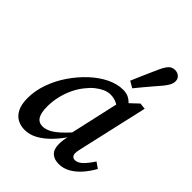

<svg xmlns="http://www.w3.org/2000/svg" viewBox="-223 -888 1015 1015"><g transform="rotate(45 284.0 -380.5)"><path d="M144 13Q115 13 90.5 0.5Q66 -12 51 -41Q36 -70 36 -117Q36 -173 56 -229Q76 -285 110 -334.5Q144 -384 186 -423Q228 -462 273.5 -484Q319 -506 362 -506Q387 -506 404 -497.5Q421 -489 435.5 -473Q450 -457 465 -434L426 -397Q406 -418 383.5 -429.5Q361 -441 334 -441Q313 -441 292 -431.5Q271 -422 251 -406Q231 -390 214 -368Q192 -342 175.5 -308Q159 -274 150 -236Q141 -198 141 -160Q141 -112 155 -89.5Q169 -67 198 -67Q217 -67 239.5 -77.5Q262 -88 291.5 -115Q321 -142 362 -190L364 -134H342Q313 -90 280.5 -57Q248 -24 214 -5.5Q180 13 144 13ZM399 13Q364 13 344.5 -5.5Q325 -24 325 -63Q325 -77 326.5 -88.5Q328 -100 330.5 -111.5Q333 -123 335 -133L327 -135L399 -456L414 -458L479 -519L514 -515L432 -154Q427 -131 423.5 -115.5Q420 -100 420 -89Q420 -77 426.5 -69.5Q433 -62 446 -62Q464 -62 484 -79.5Q504 -97 531 -138L564 -115Q544 -79 518.5 -50Q493 -21 463 -4Q433 13 399 13ZM355 -566Q366 -592 377 -617.5Q388 -643 399.5 -668.5Q411 -694 422 -719Q431 -738 440 -750.5Q449 -763 459.5 -768.5Q470 -774 482 -774Q501 -774 514 -763Q527 -752 527 -734Q527 -719 520 -705Q513 -691 497 -671Q479 -650 461 -629Q443 -608 425.5 -587Q408 -566 391 -545Z"/></g></svg>

Font: Source Serif 4 Medium
Style: Italic
Weight: 500
Italic angle: -12°
Designer: Frank Grießhammer
Foundry: Adobe Systems Incorporated
Version: Version 4.004;hotconv 1.0.116;makeotfexe 2.5.65601